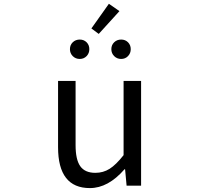

<svg xmlns="http://www.w3.org/2000/svg" viewBox="-20 -963 1040 996"><path d="M446.3 12.7Q281.2 12.7 281.2 -199.2V-543H372.1V-210Q372.1 -134.8 396.5 -100.6Q420.9 -66.4 474.6 -66.4Q515.6 -66.4 548.8 -87.4Q582 -108.4 621.1 -158.2V-543H711.9V0H636.7L628.9 -85H626Q541 12.7 446.3 12.7ZM492.2 -787.1 454.1 -815.4 544.9 -943.4 599.6 -905.3ZM429.2 -671.9Q415 -657.2 393.6 -657.2Q372.1 -657.2 357.4 -671.9Q342.8 -686.5 342.8 -708Q342.8 -729.5 357.4 -743.7Q372.1 -757.8 393.6 -757.8Q415 -757.8 429.2 -743.7Q443.4 -729.5 443.4 -708Q443.4 -686.5 429.2 -671.9ZM644 -671.9Q629.9 -657.2 608.4 -657.2Q586.9 -657.2 572.3 -671.9Q557.6 -686.5 557.6 -708Q557.6 -729.5 572.3 -743.7Q586.9 -757.8 608.4 -757.8Q629.9 -757.8 644 -743.7Q658.2 -729.5 658.2 -708Q658.2 -686.5 644 -671.9Z"/></svg>

Font: Gen Shin Gothic Monospace Regular
Style: Regular
Weight: 400
Designer: [Source Han Sans]
Ryoko NISHIZUKA  (kana & ideographs); Paul D. Hunt (Latin, Greek & Cyrillic); Wenlong ZHANG  (bopomofo
Version: Version 1.002.20150607